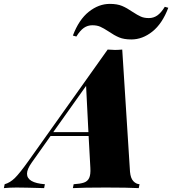

<svg xmlns="http://www.w3.org/2000/svg" viewBox="-116 -968 886 988"><path d="M602 -20 598 0Q540 -3 429 -3Q313 -3 259 0L263 -20Q297 -22 316 -28.5Q335 -35 343 -52.5Q351 -70 349 -104L340 -268H144L47 -131Q23 -97 23 -74Q23 -27 115 -20L111 0Q8 -3 -31 -3Q-65 -3 -96 0L-92 -20Q-64 -28 -39.5 -52Q-15 -76 30 -139L438 -713Q462 -711 476 -711Q491 -711 513 -713L553 -84Q556 -51 570 -36Q584 -21 602 -20ZM339 -288 327 -526 158 -288ZM566 -907Q592 -890 609 -882.5Q626 -875 650 -875Q674 -875 693.5 -888.5Q713 -902 732 -933L750 -928Q719 -846 668 -805.5Q617 -765 560 -765Q522 -765 497 -775.5Q472 -786 443 -806Q417 -823 400 -830.5Q383 -838 359 -838Q335 -838 315.5 -824.5Q296 -811 277 -780L259 -785Q290 -867 341 -907.5Q392 -948 449 -948Q487 -948 512 -937.5Q537 -927 566 -907Z"/></svg>

Font: Playfair Display SC Black
Style: Italic
Weight: 900
Italic angle: -14°
Designer: Claus Eggers Sørensen
Foundry: Claus Eggers Sørensen
Version: Version 1.200; ttfautohint (v1.6)